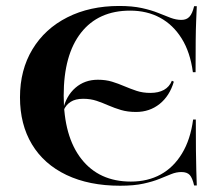

<svg xmlns="http://www.w3.org/2000/svg" viewBox="-20 -602 730 634"><path d="M429 -232.3Q401.6 -232.3 379.8 -238.7Q358.1 -245.2 338.7 -253.6Q319.4 -262.1 299.2 -269Q279 -275.8 254.8 -275.8Q229 -275.8 213.3 -265.7Q197.6 -255.6 190.3 -237.9L187.9 -239.5Q198.4 -285.5 229 -312.1Q259.7 -338.7 303.2 -338.7Q329 -338.7 350 -332.3Q371 -325.8 390.7 -317.3Q410.5 -308.9 431 -302Q451.6 -295.2 476.6 -295.2Q503.2 -295.2 521.4 -305.2Q539.5 -315.3 547.6 -335.5L554 -332.3Q540.3 -285.5 507.3 -258.9Q474.2 -232.3 429 -232.3ZM376.6 11.3Q274.2 11.3 199.6 -24.2Q125 -59.7 85.5 -125.4Q46 -191.1 46 -280.6Q46 -371 87.1 -439.1Q128.2 -507.3 202.4 -544.8Q276.6 -582.3 373.4 -582.3Q416.9 -582.3 448.4 -575.4Q479.8 -568.5 502.4 -559.3Q525 -550 543.5 -543.1Q562.1 -536.3 579 -536.3Q596 -536.3 605.6 -546.8Q615.3 -557.3 621 -581.5H629.8Q629 -560.5 627.8 -534.3Q626.6 -508.1 626.2 -467.7Q625.8 -427.4 625.8 -363.7H616.9Q608.1 -429.8 579.8 -475Q551.6 -520.2 508.5 -543.5Q465.3 -566.9 409.7 -566.9Q304.8 -566.9 247.6 -494Q190.3 -421 190.3 -286.3Q190.3 -151.6 248.8 -77Q307.3 -2.4 412.1 -2.4Q467.7 -2.4 510.5 -25.8Q553.2 -49.2 581 -95.2Q608.9 -141.1 617.7 -207.3H626.6Q626.6 -145.2 627 -105.6Q627.4 -66.1 628.2 -39.5Q629 -12.9 629.8 10.5H621Q615.3 -14.5 606.5 -24.2Q597.6 -33.9 579 -33.9Q562.1 -33.9 545.2 -27Q528.2 -20.2 506.5 -11.3Q484.7 -2.4 453.6 4.4Q422.6 11.3 376.6 11.3Z"/></svg>

Font: Playfair 144pt SemiExpanded ExtraBold
Style: Regular
Weight: 800
Width: 6
Designer: Claus Eggers Sørensen
Foundry: Claus Eggers Sørensen
Version: Version 2.203